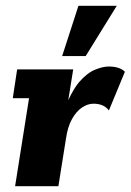

<svg xmlns="http://www.w3.org/2000/svg" viewBox="-20 -641 450 661"><path d="M32 0 80 -303H24L39 -402H232L215 -296Q233 -335 252 -358Q280 -390 307 -401Q334 -412 354 -412Q392 -412 410 -394L355 -261Q344 -274 331 -279Q318 -284 302 -284Q282 -284 262.5 -271Q243 -258 228 -231.5Q213 -205 207 -163L181 0ZM194 -448 250 -621H382L275 -448Z"/></svg>

Font: Rokkitt SemiBold ExtraBold
Style: Italic
Weight: 800
Italic angle: -9°
Version: Version 3.103